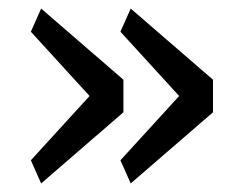

<svg xmlns="http://www.w3.org/2000/svg" viewBox="-20 -508 553 448"><path d="M52 -134 189 -284 52 -434 76 -488 268 -322V-246L76 -80ZM261 -134 398 -284 261 -434 285 -488 477 -322V-246L285 -80Z"/></svg>

Font: IBM Plex Sans Thai
Style: Regular
Weight: 400
Designer: Mike Abbink, Paul van der Laan, Pieter van Rosmalen, Ben Mitchell, Mark Frömberg
Foundry: Bold Monday
Version: Version 1.2